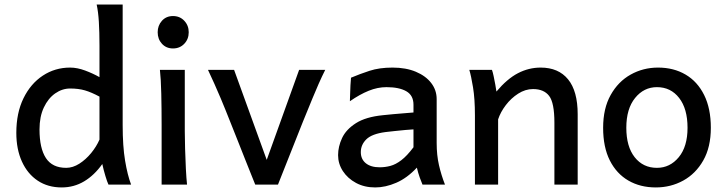

<svg xmlns="http://www.w3.org/2000/svg" viewBox="-20 -801 3149 833"><path d="M512.2 -781.2V-258.8Q512.2 -166.5 522.7 -103.8Q533.2 -41 548.8 0H450.7Q444.8 -12.2 437.3 -37.4Q429.7 -62.5 423.8 -89.4Q389.2 -40.5 345 -14.2Q300.8 12.2 247.6 12.2Q188 12.2 143.8 -17.1Q99.6 -46.4 75.2 -99.9Q50.8 -153.3 50.8 -224.6Q50.8 -311 81.8 -374.5Q112.8 -438 165.8 -472.9Q218.8 -507.8 284.2 -507.8Q314.9 -507.8 349.1 -495.1Q383.3 -482.4 411.6 -466.3V-603Q411.6 -661.6 408.9 -706.1Q406.2 -750.5 399.4 -781.2ZM411.6 -195.3V-381.8Q376 -400.9 348.4 -408.9Q320.8 -417 284.2 -417Q250 -417 219.5 -395.8Q189 -374.5 170.2 -334.7Q151.4 -294.9 151.4 -239.3Q151.4 -157.7 179.2 -115.2Q207 -72.8 267.1 -72.8Q295.9 -72.8 324.2 -90.8Q352.5 -108.9 375.5 -137Q398.4 -165 411.6 -195.3Z M673.8 -498H781.7Q781.7 -430.2 781.7 -359.4Q781.7 -288.6 781.7 -231.9Q781.7 -200.7 783 -156Q784.2 -111.3 786.4 -68.8Q788.6 -26.4 791.5 0H681.2Q681.2 -35.2 681.2 -82.5Q681.2 -129.9 681.2 -177Q681.2 -224.1 681.2 -258.8Q681.2 -330.1 679.7 -394.8Q678.2 -459.5 673.8 -498ZM664.1 -661.1Q664.1 -690.4 682.6 -710.9Q701.2 -731.4 730.5 -731.4Q760.3 -731.4 779.5 -710.9Q798.8 -690.4 798.8 -661.1Q798.8 -631.3 779.5 -611.1Q760.3 -590.8 730.5 -590.8Q701.2 -590.8 682.6 -611.1Q664.1 -631.3 664.1 -661.1Z M1277.8 -498H1391.1Q1377 -470.2 1362.5 -437.3Q1348.1 -404.3 1335.7 -374.3Q1323.2 -344.2 1315.4 -324.7Q1307.6 -306.6 1293.7 -271.7Q1279.8 -236.8 1263.2 -194.8Q1246.6 -152.8 1230.5 -112.3Q1214.4 -71.8 1202.4 -41.5Q1190.4 -11.2 1186 0H1087.4Q1083 -10.7 1071.3 -40Q1059.6 -69.3 1043.9 -108.6Q1028.3 -147.9 1012 -189.2Q995.6 -230.5 981.2 -266.6Q966.8 -302.7 958 -324.7Q950.2 -344.7 937.5 -374.5Q924.8 -404.3 910.2 -437.3Q895.5 -470.2 882.3 -498H995.6L1137.2 -107.4Z M1607.9 12.2Q1561 12.2 1524.7 -7.3Q1488.3 -26.9 1467.5 -58.8Q1446.8 -90.8 1446.8 -127.9Q1446.8 -165 1464.1 -202.1Q1481.4 -239.3 1524.2 -266.6Q1566.9 -293.9 1642.1 -301.3Q1659.2 -303.2 1686.5 -305.7Q1713.9 -308.1 1739 -310.1Q1764.2 -312 1773.9 -313V-346.7Q1773.9 -387.2 1742.9 -405Q1711.9 -422.9 1656.7 -422.9Q1618.2 -422.9 1579.6 -407.2Q1541 -391.6 1498 -361.8Q1498.5 -372.6 1499 -391.8Q1499.5 -411.1 1500.5 -431.2Q1501.5 -451.2 1502.9 -463.9Q1541 -480 1583.5 -493.9Q1626 -507.8 1683.1 -507.8Q1741.2 -507.8 1784.2 -489.7Q1827.1 -471.7 1850.8 -440.9Q1874.5 -410.2 1874.5 -371.1V-180.7Q1874.5 -127.9 1884.5 -84.5Q1894.5 -41 1910.6 0H1813Q1808.1 -11.2 1801 -31Q1793.9 -50.8 1788.6 -73.7Q1746.1 -28.3 1699.2 -8.1Q1652.3 12.2 1607.9 12.2ZM1627 -75.2Q1650.9 -75.2 1673.8 -81.3Q1696.8 -87.4 1721.2 -106Q1745.6 -124.5 1773.9 -162.1V-239.7Q1762.2 -239.3 1739 -237.1Q1715.8 -234.9 1691.7 -232.4Q1667.5 -230 1652.3 -228Q1593.3 -220.2 1569.3 -196.5Q1545.4 -172.9 1545.4 -141.1Q1545.4 -110.4 1567.1 -92.8Q1588.9 -75.2 1627 -75.2Z M2486.3 0H2385.3Q2385.3 -10.7 2385.3 -44.9Q2385.3 -79.1 2385.3 -122.3Q2385.3 -165.5 2385.3 -205.6Q2385.3 -245.6 2385.3 -268.6Q2385.3 -355 2362.5 -384.8Q2339.8 -414.6 2292.5 -414.6Q2259.3 -414.6 2228.3 -394.8Q2197.3 -375 2174.3 -344.7Q2151.4 -314.5 2141.1 -283.2V0H2040.5Q2040.5 -11.2 2040.5 -46.6Q2040.5 -82 2040.5 -128.7Q2040.5 -175.3 2040.5 -221.7Q2040.5 -268.1 2040.5 -300.3Q2040.5 -372.1 2032.2 -422.4Q2023.9 -472.7 2016.1 -498H2114.3Q2118.2 -487.8 2121.8 -470Q2125.5 -452.1 2128.9 -433.8Q2132.3 -415.5 2133.8 -403.8Q2180.2 -459 2227.1 -483.4Q2273.9 -507.8 2325.7 -507.8Q2402.8 -507.8 2444.6 -456.8Q2486.3 -405.8 2486.3 -305.2Q2486.3 -283.2 2486.3 -248.8Q2486.3 -214.4 2486.3 -175.3Q2486.3 -136.2 2486.3 -99.9Q2486.3 -63.5 2486.3 -36.6Q2486.3 -9.8 2486.3 0Z M2596.7 -246.6Q2596.7 -330.6 2629.4 -388.9Q2662.1 -447.3 2716.3 -477.5Q2770.5 -507.8 2835 -507.8Q2902.8 -507.8 2954.3 -477.5Q3005.9 -447.3 3034.9 -388.9Q3064 -330.6 3064 -246.6Q3064 -162.6 3031.2 -105Q2998.5 -47.4 2944.3 -17.6Q2890.1 12.2 2825.2 12.2Q2757.8 12.2 2706.3 -17.6Q2654.8 -47.4 2625.7 -105Q2596.7 -162.6 2596.7 -246.6ZM2697.3 -246.6Q2697.3 -165 2733.6 -118.9Q2770 -72.8 2830.1 -72.8Q2886.7 -72.8 2924.8 -118.9Q2962.9 -165 2962.9 -246.6Q2962.9 -329.1 2926.5 -376Q2890.1 -422.9 2830.1 -422.9Q2773.4 -422.9 2735.4 -376Q2697.3 -329.1 2697.3 -246.6Z"/></svg>

Font: Kanchenjunga Medium
Style: Regular
Weight: 500
Version: Version 2.001